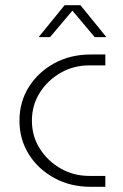

<svg xmlns="http://www.w3.org/2000/svg" viewBox="-20 -720 474 740"><path d="M330 0Q251 0 189 -34Q127 -68 91 -125.5Q55 -183 55 -255Q55 -327 91 -384.5Q127 -442 189 -476Q251 -510 330 -510H386V-468H324Q264 -468 214 -439.5Q164 -411 133.5 -363Q103 -315 103 -255Q103 -195 133.5 -147Q164 -99 214 -70.5Q264 -42 324 -42H386V0ZM129 -577 229 -700H290L390 -577H345L259 -679L173 -577Z"/></svg>

Font: MuseoModerno ExtraLight
Style: Regular
Weight: 200
Designer: Pablo Cosgaya, Héctor Gatti, Marcela Romero, and the Authors of The MuseoModerno Project.
Foundry: Omnibus-Type Team
Version: Version 1.001